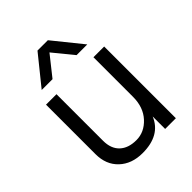

<svg xmlns="http://www.w3.org/2000/svg" viewBox="-229 -918 1076 1076"><g transform="rotate(-45 309.0 -380.5)"><path d="M76.2 -151.4V-543.9H159.2V-174.8Q159.2 -112.3 194.8 -78.6Q230.5 -44.9 293.9 -44.9Q357.4 -44.9 404.8 -96.2Q452.1 -147.5 452.1 -230.5V-543.9H537.1V24.4H452.1V-74.2Q408.2 31.2 267.6 31.2Q181.6 31.2 128.9 -18.6Q76.2 -68.4 76.2 -151.4ZM117.2 -619.1 256.8 -792H338.9L478.5 -619.1H393.6L296.9 -737.3L203.1 -619.1Z"/></g></svg>

Font: GenEi M Gothic v2 Regular
Style: Regular
Weight: 400
Version: Version 2.0